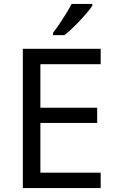

<svg xmlns="http://www.w3.org/2000/svg" viewBox="-20 -964 596 984"><path d="M496 0H97V-714H496V-635H187V-412H478V-334H187V-79H496ZM453 -934Q441 -916 416 -887.5Q391 -859 362.5 -830.5Q334 -802 310 -784H252V-796Q267 -815 284.5 -841Q302 -867 319 -894.5Q336 -922 347 -944H453Z"/></svg>

Font: Noto Sans Warang Citi
Style: Regular
Weight: 400
Designer: Mangu Purty
Foundry: Mangu Purty
Version: Version 3.002; ttfautohint (v1.8.4.7-5d5b)